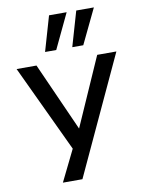

<svg xmlns="http://www.w3.org/2000/svg" viewBox="-100 -834 824 1084"><g transform="rotate(-10 311.5 -292.0)"><path d="M171 180 279 -40V43L25 -497H139L314 -105L487 -497H597L283 180ZM356 -564 414 -764H515L419 -564ZM200 -564 258 -764H359L264 -564Z"/></g></svg>

Font: Nunito Sans 7pt SemiExpanded Medium
Style: Regular
Weight: 500
Width: 6
Designer: Vernon Adams
Foundry: Vernon Adams
Version: Version 3.101;gftools[0.9.27]